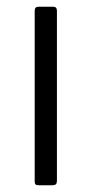

<svg xmlns="http://www.w3.org/2000/svg" viewBox="-20 -550 272 570"><path d="M149 -15Q149 -6 146 -3Q143 0 133 0H96Q88 0 85.5 -2.5Q83 -5 83 -12V-518Q83 -530 94 -530H138Q149 -530 149 -518Z"/></svg>

Font: Libre Franklin Thin Light
Style: Regular
Weight: 300
Version: Version 3.000